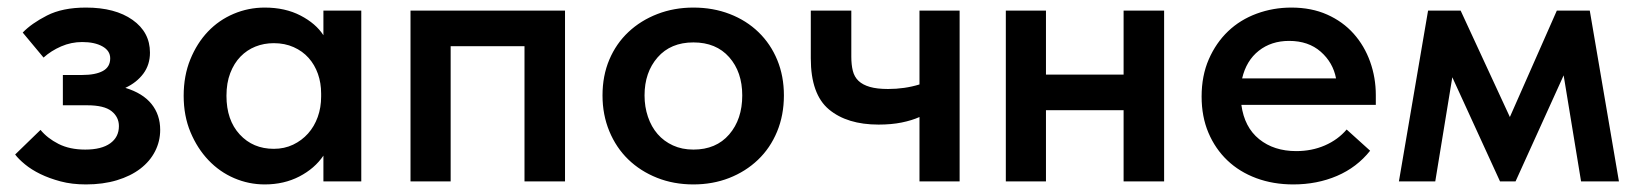

<svg xmlns="http://www.w3.org/2000/svg" viewBox="-20 -479 4326 507"><path d="M207 8Q170 8 140 0Q110 -8 86.5 -19.5Q63 -31 46 -45Q29 -59 20 -71L87 -136Q105 -114 134.5 -99Q164 -84 205 -84Q248 -84 271 -100.5Q294 -117 294 -146Q294 -170 274.5 -185.5Q255 -201 210 -201H146V-281H197Q232 -281 251.5 -291.5Q271 -302 271 -325Q271 -345 250.5 -356.5Q230 -368 197 -368Q168 -368 141.5 -356.5Q115 -345 95 -327L40 -393Q63 -417 104 -438Q145 -459 207 -459Q284 -459 330 -426.5Q376 -394 376 -340Q376 -308 358.5 -284.5Q341 -261 311 -247Q357 -233 380 -204.5Q403 -176 403 -136Q403 -106 389.5 -79.5Q376 -53 350.5 -33.5Q325 -14 288.5 -3Q252 8 207 8Z M679 8Q637 8 598.5 -8.5Q560 -25 530.5 -56Q501 -87 483 -130Q465 -173 465 -226Q465 -279 482.5 -322Q500 -365 529 -395.5Q558 -426 597 -442.5Q636 -459 679 -459Q733 -459 773.5 -438Q814 -417 834 -386V-451H934V0H834V-68Q811 -34 770.5 -13Q730 8 679 8ZM703 -86Q731 -86 754 -97Q777 -108 793.5 -126.5Q810 -145 819 -170Q828 -195 828 -224V-232Q828 -260 819.5 -284Q811 -308 795 -326Q779 -344 755.5 -354.5Q732 -365 703 -365Q677 -365 654.5 -356Q632 -347 615 -329.5Q598 -312 588 -286Q578 -260 578 -226Q578 -162 613 -124Q648 -86 703 -86Z M1064 -451H1472V0H1365V-357H1170V0H1064Z M1811 8Q1759 8 1715 -9.5Q1671 -27 1639 -58Q1607 -89 1589 -132.5Q1571 -176 1571 -227Q1571 -279 1589 -321.5Q1607 -364 1639.5 -394.5Q1672 -425 1716 -442Q1760 -459 1811 -459Q1863 -459 1907 -442Q1951 -425 1983 -394Q2015 -363 2032.5 -320.5Q2050 -278 2050 -227Q2050 -175 2032 -131.5Q2014 -88 1981.5 -57Q1949 -26 1905.5 -9Q1862 8 1811 8ZM1811 -84Q1871 -84 1905.5 -124Q1940 -164 1940 -227Q1940 -289 1905.5 -328Q1871 -367 1811 -367Q1751 -367 1716.5 -327.5Q1682 -288 1682 -227Q1682 -197 1691 -170.5Q1700 -144 1716.5 -125Q1733 -106 1757 -95Q1781 -84 1811 -84Z M2408 -170Q2388 -161 2361 -155.5Q2334 -150 2300 -150Q2217 -150 2169 -190Q2121 -230 2121 -325V-451H2228V-329Q2228 -308 2232 -292Q2236 -276 2247 -265.5Q2258 -255 2277 -249.5Q2296 -244 2325 -244Q2369 -244 2408 -256V-451H2514V0H2408Z M2947 -188H2742V0H2636V-451H2742V-282H2947V-451H3054V0H2947Z M3395 8Q3342 8 3297.5 -8.5Q3253 -25 3221 -55.5Q3189 -86 3171 -128.5Q3153 -171 3153 -224Q3153 -279 3172 -322.5Q3191 -366 3223 -396.5Q3255 -427 3298.5 -443Q3342 -459 3390 -459Q3443 -459 3484.5 -440.5Q3526 -422 3554.5 -390Q3583 -358 3598 -316Q3613 -274 3613 -228V-202H3258Q3266 -143 3305 -111.5Q3344 -80 3403 -80Q3444 -80 3478.5 -95Q3513 -110 3536 -137L3598 -81Q3563 -37 3510.5 -14.5Q3458 8 3395 8ZM3384 -371Q3337 -371 3304 -345Q3271 -319 3260 -272H3508Q3500 -314 3467.5 -342.5Q3435 -371 3384 -371Z M3751 -451H3837L3967 -170L4091 -451H4178L4255 0H4155L4109 -280L3982 0H3941L3815 -275L3770 0H3674Z"/></svg>

Font: Tilda Sans Semibold
Style: Regular
Weight: 600
Designer: ParaType Ltd
Foundry: ParaType Ltd
Version: Version 1.009